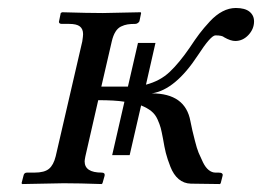

<svg xmlns="http://www.w3.org/2000/svg" viewBox="-20 -462 659 483"><path d="M306.2 -71.8H262.2L293 -206.1Q269 -210 227.1 -210L194.8 -68.8Q192.9 -59.1 192.9 -56.2Q192.9 -27.8 235.8 -27.8Q244.6 -27.8 243.2 -20L237.8 -1L235.8 1Q179.2 -1 140.1 -1L36.1 1L34.2 -1L39.1 -20Q40.5 -27.8 47.9 -27.8H66.9Q91.8 -27.8 103.3 -37.4Q114.7 -46.9 120.1 -68.8L187 -357.9Q189 -371.6 189 -376Q189 -389.2 180.9 -395.5Q172.9 -401.9 153.8 -401.9H134.8Q130.9 -401.9 129.2 -404.3Q127.4 -406.7 128.9 -410.2L132.8 -429.2L136.2 -431.2Q202.6 -429.2 238.8 -429.2L334 -431.2L335 -429.2L331.1 -410.2Q330.6 -406.7 327.1 -404.3Q323.7 -401.9 320.8 -401.9Q308.6 -401.9 300.8 -400.6Q293 -399.4 284.4 -395.3Q275.9 -391.1 270.3 -381.8Q264.6 -372.6 261.2 -357.9L234.9 -244.1H301.8L327.1 -354H371.1L347.2 -249Q382.8 -258.3 407 -281.2Q431.2 -304.2 457 -341.8Q471.2 -363.3 481.7 -377.2Q492.2 -391.1 507.8 -408Q523.4 -424.8 539.8 -433.3Q556.2 -441.9 573.2 -441.9Q596.2 -441.9 607.7 -432.6Q619.1 -423.3 619.1 -408.2Q619.1 -389.2 605 -374Q590.8 -358.9 571.8 -358.9Q560.1 -358.9 543.9 -368.2Q539.1 -373 522 -373Q510.3 -373 478 -323.2Q420.9 -235.8 361.8 -227.1Q446.3 -227.1 459 -157.2Q461.9 -142.1 463.9 -134Q465.8 -126 470.5 -107.4Q475.1 -88.9 479.7 -77.6Q484.4 -66.4 490.7 -53.5Q497.1 -40.5 505.1 -34.2Q513.2 -27.8 522 -27.8H529.8Q532.7 -27.8 535.2 -27.3Q537.6 -26.9 539.3 -24.9Q541 -22.9 540 -20L535.2 -1L533.2 1L460 0Q442.4 -0.5 429.4 -11.5Q416.5 -22.5 408.7 -42.5Q400.9 -62.5 397.2 -77.1Q393.6 -91.8 390.1 -112.8Q386.7 -130.9 384.3 -140.1Q381.8 -149.4 376.2 -161.9Q370.6 -174.3 360.6 -182.4Q350.6 -190.4 335 -196.8Z"/></svg>

Font: Common Serif News
Style: Italic
Weight: 450
Italic angle: -12°
Designer: Philipp H. Poll, Khaled Hosny
Foundry: Stefan Peev, Context Ltd.
Version: Version 1.026